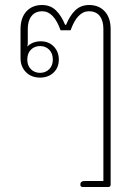

<svg xmlns="http://www.w3.org/2000/svg" viewBox="-20 -577 556 767"><path d="M301 160Q301 146 319 146H393V-462Q393 -494 378.5 -513Q364 -532 335 -532Q289 -532 262 -456H222Q195 -532 149 -532Q121 -532 106 -513Q91 -494 91 -462V-408Q91 -398 89 -391Q110 -412 143 -412Q175 -412 195 -391Q215 -370 215 -339Q215 -307 194 -287Q173 -267 140 -267Q105 -267 83.5 -289Q62 -311 62 -345V-460Q62 -506 85.5 -531.5Q109 -557 148 -557Q181 -557 203 -536Q225 -515 240 -478H244Q259 -515 281 -536Q303 -557 336 -557Q375 -557 398.5 -531.5Q422 -506 422 -460V161Q422 170 412 170H310Q301 170 301 160ZM191 -339Q191 -364 176.5 -378.5Q162 -393 140 -393Q118 -393 103.5 -378.5Q89 -364 89 -339Q89 -315 103.5 -300.5Q118 -286 140 -286Q162 -286 176.5 -300.5Q191 -315 191 -339Z"/></svg>

Font: Maitree ExtraLight
Style: Regular
Weight: 250
Designer: CadsonDemak Team
Foundry: CadsonDemak
Version: Version 1.002